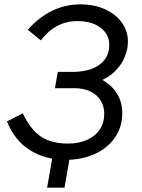

<svg xmlns="http://www.w3.org/2000/svg" viewBox="-20 -728 653 884"><path d="M12 -169 85 -206Q120 -132 168 -99.5Q216 -67 293 -67Q343 -67 381 -84Q419 -101 439.5 -132Q460 -163 460 -204Q460 -238 443.5 -265Q427 -292 396 -307Q365 -322 323 -322H233L246 -397H315Q364 -397 402 -411Q440 -425 461.5 -453Q483 -481 483 -522Q483 -570 443 -600.5Q403 -631 336 -631Q286 -631 243.5 -608.5Q201 -586 168 -542L108 -591Q158 -648 219.5 -678Q281 -708 349 -708Q413 -708 463 -685.5Q513 -663 541 -624Q569 -585 569 -536Q569 -502 554.5 -466Q540 -430 508 -398.5Q476 -367 427 -350L430 -371Q485 -346 514 -304Q543 -262 543 -207Q543 -142 508 -93Q473 -44 414 -18Q355 8 284 8Q190 8 119 -36Q48 -80 12 -169ZM226 -31H306L277 136H197Z"/></svg>

Font: Fixel Italic Variable Display Thin
Style: Italic
Weight: 100
Italic angle: -10°
Designer: AlfaBravo + MacPaw
Foundry: Kyrylo Tkachov, Marchela Mozhyna, Serhii Makarenko, Maria Weinstein, Zakhar Kryvoshyya
Version: Version 1.210;Glyphs 3.2 (3217)